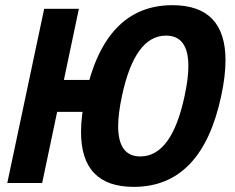

<svg xmlns="http://www.w3.org/2000/svg" viewBox="-20 -710 911 745"><path d="M412.6 -275.9H114.3L140.1 -399.9H438.5ZM499 15.1Q294.4 15.1 294.4 -197.8Q294.4 -258.8 311 -336.9Q385.7 -689.9 648.9 -689.9Q855 -689.9 855 -476.1Q855 -415.5 838.4 -337.9Q763.2 15.1 499 15.1ZM524.4 -103Q646.5 -103 696.3 -337.9Q710.9 -405.8 710.9 -453.6Q710.9 -571.8 624 -571.8Q502.9 -571.8 453.1 -336.9Q438.5 -268.6 438.5 -220.2Q438.5 -103 524.4 -103ZM143.6 0H8.3L151.4 -675.8H286.1Z"/></svg>

Font: Cadman
Style: Bold Italic
Weight: 700
Italic angle: -12°
Designer: Paul James MIller
Foundry: High-Logic / Made with FontCreator
Version: Version 2.114;March 28, 2021;FontCreator 13.0.0.2683 64-bit